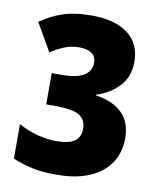

<svg xmlns="http://www.w3.org/2000/svg" viewBox="-83 -790 718 865"><g transform="rotate(10 276.5 -357.0)"><path d="M492 -551Q492 -483 450.5 -439Q409 -395 347 -376V-373Q427 -361 469 -319.5Q511 -278 511 -204Q511 -143 480.5 -94.5Q450 -46 388 -18Q326 10 232 10Q170 10 124.5 0.5Q79 -9 33 -28V-186Q76 -162 121.5 -150.5Q167 -139 204 -139Q267 -139 292 -158.5Q317 -178 317 -214Q317 -254 287.5 -274Q258 -294 175 -294H134V-437H176Q250 -437 282 -458Q314 -479 314 -516Q314 -545 293.5 -559Q273 -573 237 -573Q197 -573 162.5 -557.5Q128 -542 107 -527L34 -654Q79 -686 133 -705Q187 -724 269 -724Q373 -724 432.5 -679.5Q492 -635 492 -551Z"/></g></svg>

Font: Noto Sans Lao SemiCondensed Black
Style: Regular
Weight: 900
Width: 4
Designer: Monotype Design Team
Foundry: Monotype Imaging Inc.
Version: Version 2.003; ttfautohint (v1.8.4.7-5d5b)